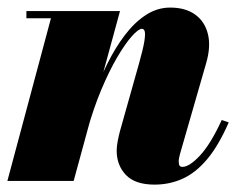

<svg xmlns="http://www.w3.org/2000/svg" viewBox="-20 -490 640 520"><path d="M398.5 10Q346 10 321 -16.2Q296 -42.5 296 -82Q296 -93.5 299 -109Q302 -124.5 305.5 -137L356.5 -318Q367.5 -357 370.8 -377.2Q374 -397.5 372 -404.8Q370 -412 364.5 -412Q355 -412 337 -391.8Q319 -371.5 297.2 -334.5Q275.5 -297.5 254 -246.2Q232.5 -195 215.5 -133H203Q215 -178.5 232 -226Q249 -273.5 270.5 -317Q292 -360.5 318.2 -395Q344.5 -429.5 375.2 -449.5Q406 -469.5 441 -469.5Q482 -469.5 508.2 -450.8Q534.5 -432 543 -398.2Q551.5 -364.5 538.5 -319.5L467.5 -73Q466.5 -69.5 465.2 -63.2Q464 -57 464 -53Q464 -44.5 466.5 -41.2Q469 -38 474 -38Q493 -38 522 -69.2Q551 -100.5 580.5 -165L599.5 -158.5Q572 -95.5 540.8 -58.5Q509.5 -21.5 474.2 -5.8Q439 10 398.5 10ZM0 0 118 -440.5H51.5V-460H305L179.5 0Z"/></svg>

Font: Bodoni Moda Black
Style: Italic
Weight: 900
Italic angle: -13°
Version: Version 2.005